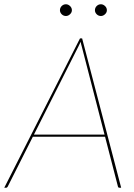

<svg xmlns="http://www.w3.org/2000/svg" viewBox="-41 -880 627 900"><path d="M527 0H518Q513.5 0 512 -5L451.5 -239H113L-5 -5Q-7.5 0 -13 0H-21L334 -700H344ZM118 -249H449L342 -663Q340.5 -668.5 339.2 -673.2Q338 -678 337 -684Q334.5 -678.5 332 -673.5Q329.5 -668.5 327 -663ZM296 -832Q296 -821.5 287.2 -813.2Q278.5 -805 268 -805Q256.5 -805 248.2 -813.2Q240 -821.5 240 -832Q240 -843.5 248.2 -851.8Q256.5 -860 268 -860Q278.5 -860 287.2 -851.8Q296 -843.5 296 -832ZM460 -832Q460 -821.5 451.2 -813.2Q442.5 -805 432 -805Q420.5 -805 412.2 -813.2Q404 -821.5 404 -832Q404 -843.5 412.2 -851.8Q420.5 -860 432 -860Q442.5 -860 451.2 -851.8Q460 -843.5 460 -832Z"/></svg>

Font: Lato Hairline
Style: Italic
Weight: 250
Italic angle: -7°
Designer: Lukasz Dziedzic
Foundry: Lukasz Dziedzic
Version: Version 1.104; Western+Polish opensource